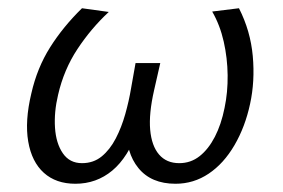

<svg xmlns="http://www.w3.org/2000/svg" viewBox="-20 -438 686 466"><path d="M163 8Q116 8 86.5 -18.5Q57 -45 48.5 -94.5Q40 -144 56 -211Q70 -273 101.5 -323Q133 -373 179 -418L244 -409Q201 -369 168 -319Q135 -269 121 -208Q111 -166 113.5 -128Q116 -90 132.5 -66Q149 -42 179 -42Q207 -42 227 -58.5Q247 -75 261 -102Q275 -129 284 -161Q293 -193 298 -223L309 -285H369L354 -219Q341 -162 344.5 -123Q348 -84 366 -63Q384 -42 415 -42Q443 -42 464.5 -59Q486 -76 501.5 -106Q517 -136 525 -176Q533 -214 532.5 -255.5Q532 -297 523 -337Q514 -377 495 -410L560 -418Q588 -363 593.5 -302Q599 -241 587 -186Q575 -130 549 -85.5Q523 -41 486.5 -16.5Q450 8 406 8Q347 8 316 -30Q285 -68 288 -128L315 -123Q291 -56 252.5 -24Q214 8 163 8Z"/></svg>

Font: Ysabeau
Style: Italic
Weight: 400
Italic angle: -12°
Designer: Christian Thalmann (Catharsis Fonts)
Version: Version 2.000;gftools[0.9.27.dev2+g8671c4b]